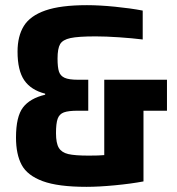

<svg xmlns="http://www.w3.org/2000/svg" viewBox="-20 -716 686 744"><path d="M627 -407V-287H536V-13Q488 -4 425.5 2Q363 8 315 8Q205 8 145.5 -14Q86 -36 64 -77Q42 -118 42 -183Q42 -264 69 -299.5Q96 -335 155 -349V-353Q100 -367 74 -405Q48 -443 48 -516Q48 -576 72.5 -615.5Q97 -655 156 -675.5Q215 -696 317 -696Q365 -696 425.5 -690Q486 -684 533 -675V-563Q493 -568 441.5 -571.5Q390 -575 351 -575Q283 -575 253 -568.5Q223 -562 213 -545Q203 -528 203 -489Q203 -455 208.5 -438.5Q214 -422 230.5 -414.5Q247 -407 282 -407H322V-287H282Q245 -287 227.5 -280.5Q210 -274 203.5 -256Q197 -238 197 -200Q197 -161 208 -143Q219 -125 244.5 -119Q270 -113 324 -113Q364 -113 384 -115V-407Z"/></svg>

Font: Saira Semi Condensed
Style: Bold
Weight: 700
Width: 4
Designer: Hector Gatti with collaboration of the Omnibus-Type team
Foundry: Omnibus-Type
Version: Version 1.001; ttfautohint (v1.8)